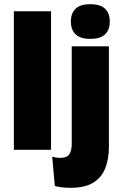

<svg xmlns="http://www.w3.org/2000/svg" viewBox="-20 -713 584 914"><path d="M46 0V-659.5H223V0ZM321.5 -81V-492.5H498.5V-81ZM410 -528Q361.5 -528 339.5 -549.8Q317.5 -571.5 317.5 -608.5V-612.5Q317.5 -649.5 339.5 -671.2Q361.5 -693 410 -693Q458 -693 480.2 -671.2Q502.5 -649.5 502.5 -612.5V-608.5Q502.5 -571 480.2 -549.5Q458 -528 410 -528ZM317 181Q294.5 181 275 178.8Q255.5 176.5 241 172.5L228.5 33Q237.5 35.5 246.8 37Q256 38.5 265.5 38.5Q300 38.5 310.8 20.5Q321.5 2.5 321.5 -28V-103H498.5V-15.5Q498.5 43.5 481.2 87.5Q464 131.5 424.5 156.2Q385 181 317 181Z"/></svg>

Font: Anek Latin ExtraBold
Style: Regular
Weight: 800
Designer: Yesha Goshar
Foundry: Ek Type
Version: Version 1.003